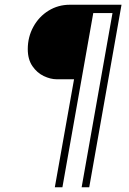

<svg xmlns="http://www.w3.org/2000/svg" viewBox="-20 -719 545 809"><path d="M292 -385H219Q193 -385 164.5 -398.5Q136 -412 116.5 -440.5Q97 -469 97 -512Q97 -563 120.5 -606Q144 -649 184.5 -674Q225 -699 274 -699H492L356 70H324L454 -664H373L243 70H211Z"/></svg>

Font: KoHo ExtraLight
Style: Italic
Weight: 275
Italic angle: -10°
Version: Version 1.000; ttfautohint (v1.6)